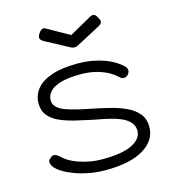

<svg xmlns="http://www.w3.org/2000/svg" viewBox="-102 -744 760 844"><g transform="rotate(-15 277.5 -322.0)"><path d="M276 15Q237 15 202.5 8.5Q168 2 139 -8.5Q110 -19 88.5 -32Q67 -45 56 -58Q49 -67 46.5 -74.5Q44 -82 46 -88.5Q48 -95 55 -99Q64 -110 75.5 -107.5Q87 -105 102 -90Q111 -81 128 -71Q145 -61 168 -53Q191 -45 218 -40Q245 -35 275 -35Q365 -35 410 -57.5Q455 -80 455 -117Q455 -136 445 -150Q435 -164 418 -174Q401 -184 378.5 -191Q356 -198 330 -203.5Q304 -209 276 -214Q238 -222 200.5 -231Q163 -240 132.5 -253.5Q102 -267 84 -289Q66 -311 66 -344Q66 -382 89.5 -410.5Q113 -439 160 -454.5Q207 -470 276 -470Q312 -470 342.5 -464.5Q373 -459 397.5 -450Q422 -441 441 -429.5Q460 -418 473 -406Q484 -396 485 -386Q486 -376 479 -367Q471 -357 460 -356Q449 -355 439 -365Q422 -381 398.5 -393.5Q375 -406 344.5 -413.5Q314 -421 276 -421Q224 -421 189.5 -411.5Q155 -402 138 -384.5Q121 -367 121 -344Q121 -326 134 -313Q147 -300 169.5 -291.5Q192 -283 221 -276Q250 -269 281 -263Q322 -255 362.5 -245Q403 -235 436 -220Q469 -205 489.5 -181Q510 -157 510 -119Q510 -59 449.5 -22Q389 15 276 15ZM283 -598 383 -654Q390 -658 396 -658.5Q402 -659 407.5 -654.5Q413 -650 418 -639Q427 -625 422.5 -616.5Q418 -608 401 -600L297 -545Q292 -543 289.5 -542.5Q287 -542 283 -542Q279 -542 276.5 -542.5Q274 -543 269 -545L166 -600Q150 -608 145 -616Q140 -624 148 -638Q154 -648 159.5 -653Q165 -658 171 -658Q177 -658 183 -654Z"/></g></svg>

Font: Fredoka SemiExpanded Light
Style: Regular
Weight: 300
Width: 6
Designer: Ben Nathan
Foundry: Milena B. Brandão, Ben Nathan
Version: Version 2.001